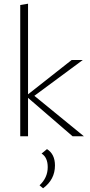

<svg xmlns="http://www.w3.org/2000/svg" viewBox="-20 -734 486 1034"><path d="M165 -218 432 0H371L131 -207V0H89V-707L131 -714V-226L366 -411H426ZM233 69Q276 96 276 157Q276 233 212 280L193 264Q237 223 237 166Q237 114 204 93Z"/></svg>

Font: EauTestText Light
Style: Regular
Weight: 300
Designer: Christian Thalmann (Catharsis Fonts)
Version: Version 0.001;PS 000.001;hotconv 1.0.88;makeotf.lib2.5.64775